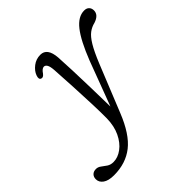

<svg xmlns="http://www.w3.org/2000/svg" viewBox="-305 -591 976 976"><g transform="rotate(-45 183.0 -103.0)"><path d="M287.5 -254Q328 -357 365.8 -405Q403.5 -453 447.5 -453Q465 -453 474.2 -443.2Q483.5 -433.5 483.5 -418Q483.5 -385.5 440.5 -371.5Q416.5 -366 396.8 -351.2Q377 -336.5 356.8 -303Q336.5 -269.5 311 -207L209 45.5Q165.5 154.5 106.8 200.8Q48 247 -37 247Q-76 247 -96.5 232.5Q-117 218 -117 195.5Q-117 179 -107 169Q-97 159 -79.5 159Q-65 159 -52.5 168.8Q-40 178.5 -25.8 188Q-11.5 197.5 8.5 197.5Q41 197.5 71.2 175Q101.5 152.5 121 111.8Q140.5 71 141.5 16.5Q142 -23 139.8 -84.8Q137.5 -146.5 134 -215.5Q130.5 -284.5 126.5 -346.5Q124.5 -373.5 117.8 -384.8Q111 -396 101 -396Q87.5 -396 73 -374Q61 -358 49 -362.5Q35 -367.5 43.5 -391Q52 -414.5 76 -433Q100 -451.5 131 -451.5Q180 -451.5 185.5 -377Q188 -340 190.2 -279Q192.5 -218 194.2 -148Q196 -78 197 -13Z"/></g></svg>

Font: Fraunces 72pt SuperSoft Light
Style: Italic
Weight: 300
Italic angle: -16°
Version: Version 1.000;[b76b70a41]